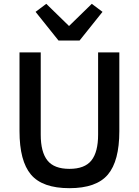

<svg xmlns="http://www.w3.org/2000/svg" viewBox="-20 -972 726 1004"><path d="M82 -698H193V-268Q193 -177 228 -133Q263 -89 343 -89Q423 -89 458 -133Q493 -177 493 -268V-698H604V-286Q604 -130 544 -59Q484 12 343 12Q202 12 142 -59Q82 -130 82 -286ZM396 -760H286L166 -910L222 -952L341 -836L460 -952L516 -910Z"/></svg>

Font: IBM Plex Sans Medm
Style: Regular
Weight: 500
Designer: Mike Abbink, Paul van der Laan, Pieter van Rosmalen
Foundry: Bold Monday
Version: Version 3.005